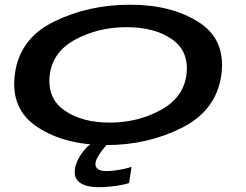

<svg xmlns="http://www.w3.org/2000/svg" viewBox="-20 -612 1044 816"><path d="M432.5 4.5Q608 4.5 754.2 -69.5Q900.5 -143.5 921 -295.5Q940 -444.5 824 -518.2Q708 -592 532.5 -592Q356 -592 209.2 -520Q62.5 -448 43 -295.5Q24 -147 140 -71.2Q256 4.5 432.5 4.5ZM446 -91Q327.5 -91 253.5 -143Q179.5 -195 191.5 -294.5Q204 -392.5 301.2 -444.5Q398.5 -496.5 517.5 -496.5Q637 -496.5 710.8 -445.2Q784.5 -394 772.5 -294.5Q759.5 -196.5 662.2 -143.8Q565 -91 446 -91ZM396.5 183.5Q424 183.5 451 180.8Q478 178 499.2 173.5Q520.5 169 528.5 166L539 97Q529.5 100.5 511.2 104.8Q493 109 472 112Q451 115 432 115Q407.5 115 396.5 106.8Q385.5 98.5 385.5 86Q385.5 73 395 56Q404.5 39 417 23.2Q429.5 7.5 437.5 0H365Q349 12 333.2 32Q317.5 52 307.5 75Q297.5 98 297.5 119Q297.5 142.5 310.8 156.5Q324 170.5 346.8 177Q369.5 183.5 396.5 183.5Z"/></svg>

Font: Anybody ExtraExpanded Medium
Style: Italic
Weight: 500
Width: 8
Italic angle: -10°
Version: Version 1.113;gftools[0.9.25]